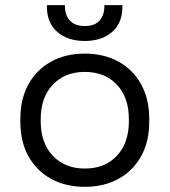

<svg xmlns="http://www.w3.org/2000/svg" viewBox="-20 -711 658 745"><path d="M309 14Q235 14 178.5 -17Q122 -48 90.5 -104.5Q59 -161 59 -238V-251Q59 -327 90.5 -384Q122 -441 178.5 -472Q235 -503 309 -503Q383 -503 439.5 -472Q496 -441 527.5 -384Q559 -327 559 -251V-238Q559 -161 527.5 -104.5Q496 -48 439.5 -17Q383 14 309 14ZM309 -57Q387 -57 433.5 -106.5Q480 -156 480 -240V-249Q480 -333 433.5 -382.5Q387 -432 309 -432Q232 -432 185 -382.5Q138 -333 138 -249V-240Q138 -156 185 -106.5Q232 -57 309 -57ZM309 -552Q243 -552 202.5 -587Q162 -622 162 -685V-691H232V-686Q232 -653 251 -631.5Q270 -610 309 -610Q348 -610 366.5 -631.5Q385 -653 385 -686V-691H455V-685Q455 -622 415 -587Q375 -552 309 -552Z"/></svg>

Font: Space Grotesk Light
Style: Regular
Weight: 400
Version: Version 2.000